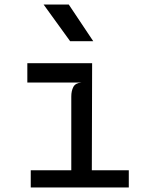

<svg xmlns="http://www.w3.org/2000/svg" viewBox="-20 -823 640 843"><path d="M293 -13V-399Q293 -424 302 -441.2Q311 -458.5 337 -460.5L293 -477.5L289.5 -520L384.5 -545.5L383 -13ZM115 0V-75.5H545.5V0ZM100 -460.5V-545.5H384.5L361 -460.5ZM389.5 -642H288L171.5 -803H282Z"/></svg>

Font: Spline Sans Mono
Style: Regular
Weight: 400
Monospace: yes
Designer: Eben Sorkin, Mirko Velimirovic
Foundry: Sorkin Type
Version: Version 1.004